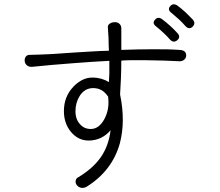

<svg xmlns="http://www.w3.org/2000/svg" viewBox="-20 -859 1040 908"><path d="M124 -599.6Q109.4 -600.6 102.5 -591.8Q95.7 -583 96.7 -571.3Q97.7 -558.6 106.4 -550.8Q116.2 -542 131.8 -543Q226.6 -552.7 320.3 -559.6Q418 -567.4 497.1 -571.3V-555.7Q497.1 -527.3 497.1 -512.7Q496.1 -487.3 495.1 -470.7Q479.5 -480.5 460 -486.3Q437.5 -492.2 416 -492.2Q370.1 -492.2 329.1 -451.2Q282.2 -403.3 282.2 -334Q282.2 -275.4 315.4 -235.4Q349.6 -194.3 399.4 -194.3Q429.7 -194.3 457 -207Q483.4 -219.7 502.9 -243.2Q494.1 -168 455.1 -113.3Q418.9 -62.5 351.6 -21.5Q339.8 -16.6 337.9 -4.9Q335.9 4.9 341.8 14.6Q348.6 24.4 360.4 28.3Q373 32.2 387.7 25.4Q510.7 -50.8 546.9 -181.6Q574.2 -285.2 547.9 -412.1Q549.8 -448.2 551.8 -486.3Q553.7 -533.2 553.7 -572.3Q579.1 -575.2 670.9 -574.2Q760.7 -573.2 829.1 -569.3Q842.8 -569.3 851.6 -577.1Q860.4 -585 860.4 -595.7Q861.3 -607.4 853.5 -615.2Q843.8 -623 828.1 -623Q772.5 -627 694.3 -626Q634.8 -626 553.7 -623V-724.6Q553.7 -739.3 543.9 -747.1Q535.2 -754.9 521.5 -753.9Q507.8 -753.9 499 -747.1Q488.3 -740.2 490.2 -727.5Q492.2 -704.1 493.2 -680.7Q493.2 -666 494.1 -641.6L495.1 -619.1Q453.1 -618.2 407.2 -615.2Q379.9 -613.3 328.1 -610.4Q260.7 -605.5 227.5 -603.5Q171.9 -600.6 124 -599.6ZM746.1 -768.6Q726.6 -782.2 712.9 -765.6Q698.2 -749 717.8 -734.4Q739.3 -716.8 754.9 -702.1Q771.5 -686.5 782.2 -673.8Q799.8 -653.3 818.4 -668.9Q835.9 -684.6 819.3 -702.1Q802.7 -720.7 785.2 -736.3Q764.6 -754.9 746.1 -768.6ZM818.4 -833Q798.8 -845.7 785.2 -830.1Q770.5 -813.5 790 -798.8Q811.5 -780.3 827.1 -766.6Q843.8 -751 855.5 -737.3Q873 -716.8 890.6 -732.4Q907.2 -748 891.6 -766.6Q873 -786.1 857.4 -800.8Q835.9 -820.3 818.4 -833ZM491.2 -402.3Q499 -342.8 473.6 -295.9Q448.2 -249 409.2 -249Q378.9 -249 359.4 -270.5Q336.9 -293.9 336.9 -333Q336.9 -374 357.4 -406.2Q380.9 -442.4 420.9 -442.4Q443.4 -442.4 461.9 -431.6Q477.5 -421.9 491.2 -402.3Z"/></svg>

Font: Gulim
Style: Regular
Weight: 400
Version: Version 2.21